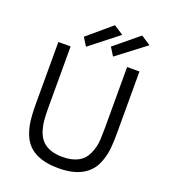

<svg xmlns="http://www.w3.org/2000/svg" viewBox="-173 -1110 1097 1244"><g transform="rotate(20 375.0 -488.0)"><path d="M95.7 -758.8H180.2V-339.8Q180.2 -259.8 187 -222.9Q193.8 -186 205.8 -158.9Q217.8 -131.8 239.3 -111.3Q286.1 -67.9 375 -67.9Q503.4 -67.9 543.9 -159.2Q565.9 -209.5 567.9 -259.8Q569.8 -310.1 569.8 -339.8V-758.8H654.8V-339.8Q654.8 -234.9 644 -187.5Q633.3 -140.1 615.7 -105.7Q598.1 -71.3 566.9 -45.9Q499.5 9.8 375 9.8Q192.4 9.8 133.8 -105.5Q102.1 -169.4 97.7 -258.8Q95.7 -300.3 95.7 -339.8ZM239.3 -847.2 403.3 -986.3 468.8 -943.8 274.4 -791ZM425.8 -847.2 591.8 -983.9 657.7 -940.9 460.9 -791Z"/></g></svg>

Font: Duru Sans
Style: Regular
Weight: 400
Designer: Onur Yazõcõgil
Foundry: Onur Yazõcõgil
Version: Version 1.001